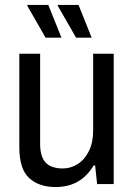

<svg xmlns="http://www.w3.org/2000/svg" viewBox="-20 -743 542 775"><path d="M204 12Q138 12 98 -24Q58 -60 58 -149V-526H142V-163Q142 -135 148 -116Q154 -97 165.5 -85.5Q177 -74 194.5 -68.5Q212 -63 233 -63Q266 -63 294 -81Q322 -99 339 -133.5Q356 -168 356 -216V-526H439V0H372L364 -75H358Q340 -45 316.5 -25.5Q293 -6 265 3Q237 12 204 12ZM287 -591 213 -720V-723H297L350 -591ZM164 -591 90 -720 91 -723H175L228 -591Z"/></svg>

Font: Archivo SemiCondensed
Style: Regular
Weight: 400
Width: 4
Designer: Hector Gatti
Foundry: Omnibus-Type
Version: Version 2.001